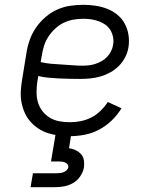

<svg xmlns="http://www.w3.org/2000/svg" viewBox="-20 -558 640 798"><path d="M270 8Q247 8 223.5 5Q200 2 178.5 -5Q157 -12 138.5 -24.5Q120 -37 105.5 -53.5Q91 -70 82 -91Q73 -112 69 -134.5Q65 -157 66.5 -180.5Q68 -204 72 -228L90 -338Q94 -365 103.5 -392Q113 -419 129.5 -443Q146 -467 168.5 -486.5Q191 -506 217.5 -518Q244 -530 272 -534Q300 -538 327 -538Q353 -538 378.5 -534Q404 -530 426.5 -521Q449 -512 468 -496.5Q487 -481 498.5 -459.5Q510 -438 514 -413Q518 -388 514 -362Q511 -341 500.5 -320.5Q490 -300 474 -284Q458 -268 438 -257Q418 -246 397 -240Q376 -234 354.5 -232Q333 -230 312 -230Q290 -230 268.5 -230.5Q247 -231 225 -232Q203 -233 181.5 -235Q160 -237 139 -242L135 -218Q132 -196 132 -174Q132 -152 138 -132Q144 -112 157 -95.5Q170 -79 187.5 -68.5Q205 -58 226.5 -54Q248 -50 271 -50Q293 -50 315.5 -54.5Q338 -59 359 -69.5Q380 -80 397.5 -97Q415 -114 428 -134L485 -108Q468 -80 444 -57Q420 -34 391.5 -19Q363 -4 332 2Q301 8 270 8ZM323 -285Q336 -285 349.5 -286.5Q363 -288 376.5 -292.5Q390 -297 402.5 -304Q415 -311 425 -321.5Q435 -332 441.5 -345Q448 -358 450 -371Q453 -387 450 -403Q447 -419 439 -432.5Q431 -446 418.5 -455Q406 -464 391 -469.5Q376 -475 359.5 -477.5Q343 -480 327 -480Q307 -480 286 -476.5Q265 -473 246 -464Q227 -455 210.5 -440Q194 -425 182 -407Q170 -389 163.5 -369Q157 -349 154 -328L149 -300Q170 -295 191.5 -293Q213 -291 235 -290Q257 -289 279 -287Q301 -285 323 -285ZM107 220 117 162H217Q224 162 231 161Q238 160 244.5 157.5Q251 155 256.5 150Q262 145 264 138Q264 138 264 138Q264 138 264 138Q265 131 261 125.5Q257 120 251 117.5Q245 115 238.5 114Q232 113 225 113H192L211 0H276L267 58Q281 60 294 66Q307 72 316.5 82.5Q326 93 328.5 107.5Q331 122 329 137Q326 156 314 174Q302 192 284 202.5Q266 213 246.5 216.5Q227 220 207 220Z"/></svg>

Font: Iosevka Curly Slab LtEx
Style: Italic
Weight: 300
Width: 7
Italic angle: -9°
Monospace: yes
Designer: Belleve Invis
Foundry: Belleve Invis
Version: Version 11.1.0; ttfautohint (v1.8.3)